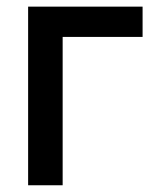

<svg xmlns="http://www.w3.org/2000/svg" viewBox="-20 -550 477 570"><path d="M403.3 -440.4H166V0H63.5V-530.3H403.3Z"/></svg>

Font: Pretendard Medium
Style: Regular
Weight: 500
Designer: Base glyphs from Inter by Rasmus Andersson; Hangeul glyphs from Noto Sans CJK(Source Han Sans) by Jang Soo-young and Kan
Foundry: Kil Hyung-jin
Version: Version 1.309